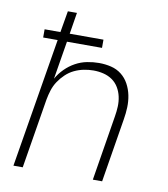

<svg xmlns="http://www.w3.org/2000/svg" viewBox="-82 -805 765 874"><g transform="rotate(10 300.0 -367.5)"><path d="M39 0 138 -598H71V-636H144L161 -735H203L187 -636H343V-598H181L152 -422Q166 -447 187 -468Q208 -489 233.5 -503Q259 -517 287 -522.5Q315 -528 342 -528Q371 -528 398 -521.5Q425 -515 446 -498.5Q467 -482 480 -458Q493 -434 498.5 -407Q504 -380 503 -351.5Q502 -323 497 -294L449 0H406L455 -301Q459 -324 460 -347.5Q461 -371 456 -393.5Q451 -416 439.5 -435Q428 -454 410 -466.5Q392 -479 369.5 -484.5Q347 -490 323 -490Q301 -490 278.5 -485.5Q256 -481 235 -471Q214 -461 196.5 -444.5Q179 -428 166 -408.5Q153 -389 146 -367Q139 -345 135 -323L82 0Z"/></g></svg>

Font: Iosevka SS04 XLt Ex Obl
Style: Regular
Weight: 200
Width: 7
Italic angle: -9°
Monospace: yes
Designer: Belleve Invis
Foundry: Belleve Invis
Version: Version 19.0.0; ttfautohint (v1.8.4)